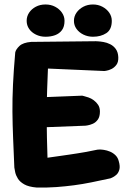

<svg xmlns="http://www.w3.org/2000/svg" viewBox="-20 -839 589 857"><path d="M143 -2Q108 -5 88.5 -16Q69 -27 60 -41.5Q51 -56 48 -69.5Q45 -83 44 -91Q41 -163 38.5 -223Q36 -283 35.5 -340.5Q35 -398 38 -461.5Q41 -525 48 -605Q51 -619 67 -634Q83 -649 119 -652L408 -655Q408 -655 417.5 -654.5Q427 -654 442 -651.5Q457 -649 472 -641.5Q487 -634 497 -620Q507 -606 508 -584Q509 -562 499.5 -549.5Q490 -537 477.5 -531Q465 -525 455.5 -523.5Q446 -522 446 -522L194 -533Q192 -482 190.5 -441.5Q189 -401 188.5 -366.5Q188 -332 188.5 -298Q189 -264 189.5 -224.5Q190 -185 192 -135Q225 -140 248.5 -143Q272 -146 290 -149Q308 -152 326 -154.5Q344 -157 365 -161Q386 -165 415 -171Q415 -171 423 -171.5Q431 -172 444 -170Q457 -168 470.5 -162.5Q484 -157 495 -146.5Q506 -136 510 -120Q517 -96 512.5 -81Q508 -66 498.5 -58Q489 -50 481 -46.5Q473 -43 473 -43Q427 -33 387.5 -25Q348 -17 310 -12Q272 -7 231.5 -4Q191 -1 143 -2ZM76 -267 68 -401 347 -412Q347 -412 355 -410Q363 -408 375 -404Q387 -400 398.5 -391.5Q410 -383 418 -371Q426 -359 426 -341Q426 -318 416.5 -305Q407 -292 394 -286.5Q381 -281 371.5 -279.5Q362 -278 362 -278ZM395 -675Q372 -675 352.5 -684.5Q333 -694 321.5 -710Q310 -726 310 -746Q310 -766 321.5 -782.5Q333 -799 352 -809Q371 -819 395 -819Q418 -819 437 -809Q456 -799 467.5 -782.5Q479 -766 479 -746Q479 -707 454.5 -691Q430 -675 395 -675ZM183 -675Q160 -675 140.5 -684.5Q121 -694 110 -710Q99 -726 99 -746Q99 -766 110 -782.5Q121 -799 140 -809Q159 -819 183 -819Q207 -819 226 -809Q245 -799 256.5 -782.5Q268 -766 268 -746Q268 -720 256.5 -704.5Q245 -689 226 -682Q207 -675 183 -675Z"/></svg>

Font: Sour Gummy
Style: Bold
Weight: 700
Designer: Stefie Justprince
Foundry: Eifetstype
Version: Version 1.000